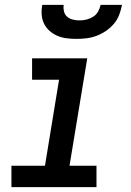

<svg xmlns="http://www.w3.org/2000/svg" viewBox="-20 -770 540 790"><path d="M27 0V-88H165L223 -442H112V-530H339L266 -88H377V0ZM295 -610Q274 -610 254 -612.5Q234 -615 216.5 -622.5Q199 -630 184.5 -642.5Q170 -655 161.5 -672Q153 -689 151.5 -709.5Q150 -730 154 -750H242Q240 -736 243.5 -722.5Q247 -709 256.5 -701Q266 -693 279.5 -689.5Q293 -686 307 -686Q322 -686 336 -689.5Q350 -693 363 -701Q376 -709 383.5 -722.5Q391 -736 394 -750H482Q478 -729 470.5 -709Q463 -689 448.5 -672Q434 -655 415.5 -642.5Q397 -630 377 -622.5Q357 -615 336 -612.5Q315 -610 295 -610Z"/></svg>

Font: Iosevka Curly Semibold Oblique
Style: Regular
Weight: 600
Italic angle: -9°
Monospace: yes
Designer: Belleve Invis
Foundry: Belleve Invis
Version: Version 11.1.0; ttfautohint (v1.8.3)